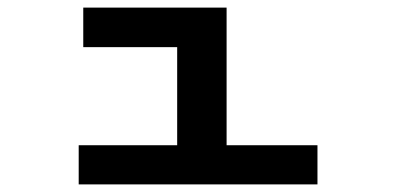

<svg xmlns="http://www.w3.org/2000/svg" viewBox="-20 -485 1040 505"><path d="M187 0H815V-103H576V-465H199V-361H446V-103H187Z"/></svg>

Font: Inconsolata UltraExpanded
Style: Bold
Weight: 700
Width: 9
Monospace: yes
Designer: Raph Levien, Cyreal, Brenton Simpson
Foundry: Raph Levien, Cyreal, Google
Version: Version 3.100